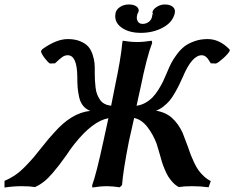

<svg xmlns="http://www.w3.org/2000/svg" viewBox="-26 -833 1048 859"><path d="M471.2 -359.9 487.8 -443.8Q514.6 -569.8 521 -640.1Q521 -640.6 522 -645.5Q522.9 -650.4 522.9 -650.9Q557.6 -645 587.9 -645Q617.2 -645 652.8 -650.9L654.8 -641.1Q630.9 -579.6 603 -441.9Q600.6 -431.2 594.5 -403.8Q588.4 -376.5 585 -359.9Q606 -362.8 624.3 -373Q642.6 -383.3 656 -397Q669.4 -410.6 682.4 -431.2Q695.3 -451.7 703.9 -469.5Q712.4 -487.3 722.2 -511.2Q731.9 -534.7 740.5 -551.3Q749 -567.9 765.1 -589.6Q781.2 -611.3 798.8 -625Q816.4 -638.7 843.5 -648.4Q870.6 -658.2 902.8 -658.2Q956.5 -658.2 1001 -611.8L1002 -606Q995.1 -592.3 972.2 -571.8Q949.2 -551.3 939.9 -548.8L917 -549.8Q908.7 -563.5 904.3 -569.6Q899.9 -575.7 892.8 -580.8Q885.7 -585.9 877 -585.9Q832.5 -585.9 792 -488.8Q781.7 -466.3 774.7 -451.7Q767.6 -437 755.6 -416.3Q743.7 -395.5 732.2 -382.1Q720.7 -368.7 704.8 -356.2Q689 -343.8 671.9 -337.9Q716.8 -330.1 744.6 -304.4Q772.5 -278.8 791 -238.8Q793 -233.9 814 -178.2Q822.3 -153.8 827.6 -139.9Q833 -126 842.8 -105.2Q852.5 -84.5 862.1 -71.3Q871.6 -58.1 886 -44.7Q900.4 -31.2 917 -22.9L907.2 4.9Q872.1 0 834 0Q797.9 0 773.9 3.9Q759.3 -3.9 746.8 -17.3Q734.4 -30.8 726.3 -43.9Q718.3 -57.1 710.2 -76.9Q702.1 -96.7 698.2 -109.4Q694.3 -122.1 689 -142.1Q675.3 -188 674.8 -189.9Q658.2 -233.4 632.6 -265.9Q606.9 -298.3 574.2 -305.2Q570.3 -287.6 562.5 -253.2Q554.7 -218.8 550.8 -201.2Q524.9 -70.3 520 -4.9L509.8 4.9Q476.6 0 453.1 0Q422.9 0 387.2 5.9L386.2 -3.9Q404.3 -51.8 437 -203.1Q441.4 -223.1 459 -304.2Q388.7 -291.5 307.1 -189Q290.5 -168.5 270 -137.2Q250 -109.4 239 -95Q228 -80.6 208.7 -57.9Q189.5 -35.2 170.4 -20.3Q151.4 -5.4 130.9 3.9Q107.9 0 71.8 0Q34.2 0 -5.9 5.9V-23.9Q20 -34.7 43 -50.5Q65.9 -66.4 89.6 -91.1Q113.3 -115.7 125.2 -129.9Q137.2 -144 163.1 -176.8Q192.9 -214.8 216.8 -240.2Q294.4 -328.6 377.9 -336.9Q358.4 -344.2 345.7 -359.9Q333 -375.5 327.9 -399.4Q322.8 -423.3 321.3 -442.6Q319.8 -461.9 319.8 -491.2Q318.4 -585.9 276.9 -585.9Q264.2 -585.9 252.7 -577.9Q241.2 -569.8 220.2 -549.8L198.2 -548.8Q190.9 -551.3 175 -571.5Q159.2 -591.8 157.2 -604L163.1 -612.8Q226.6 -658.2 276.9 -658.2Q309.6 -658.2 333 -648.4Q356.4 -638.7 368.9 -624.5Q381.3 -610.4 388.4 -588.6Q395.5 -566.9 397 -549.3Q398.4 -531.7 397.9 -508.8Q397.9 -488.3 398.7 -473.9Q399.4 -459.5 401.6 -441.2Q403.8 -422.9 408.7 -410.6Q413.6 -398.4 421.4 -386.7Q429.2 -375 441.9 -368.4Q454.6 -361.8 471.2 -359.9ZM755.9 -773.9Q746.6 -733.4 702.9 -709.7Q659.2 -686 604 -686Q549.3 -686 516.1 -710.9Q482.9 -735.8 491.2 -775.9Q495.1 -791.5 511.7 -802.2Q528.3 -813 550.8 -813Q572.8 -813 584.7 -804Q596.7 -794.9 594.2 -782.2L590.8 -773.9L589.8 -772.9Q587.9 -769 587.9 -766.1Q587.9 -765.6 587.4 -764.2Q586.9 -762.7 586.9 -762.2Q584 -747.6 590.8 -736.8Q597.7 -726.1 611.8 -726.1Q627.4 -726.1 639.2 -734.9Q650.9 -743.7 653.8 -756.8Q655.8 -762.7 655.8 -771L660.2 -767.1Q655.8 -775.9 655.8 -777.8Q658.7 -792 675.8 -802.5Q692.9 -813 710.9 -813Q735.4 -813 747.6 -802Q759.8 -791 755.9 -773.9Z"/></svg>

Font: Linear Smooth
Style: Bold Italic
Weight: 700
Designer: Philipp H. Poll, Flanker
Foundry: Philipp H. Poll, reworked by Flanker
Version: Version 1.061 | FøM Fix